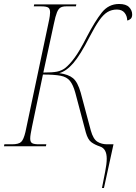

<svg xmlns="http://www.w3.org/2000/svg" viewBox="-41 -736 685 966"><path d="M472 210Q480 169 488 128.5Q496 88 496 62Q496 12 462 1Q435 -8 418 -21Q401 -34 391 -69L338 -269Q327 -309 311 -329Q295 -349 263.5 -355Q232 -361 175 -361L120 -98Q116 -78 113.5 -63.5Q111 -49 111 -39Q111 -21 121 -15.5Q131 -10 155 -10H192L190 0H-21L-19 -10H19Q53 -10 65.5 -22Q78 -34 87 -72L202 -616Q208 -643 209.5 -655.5Q211 -668 211 -674Q211 -692 201.5 -698Q192 -704 167 -704H129L131 -714H343L341 -704H292Q274 -704 263.5 -698Q253 -692 245.5 -673.5Q238 -655 230 -616L177 -371Q223 -371 245.5 -375.5Q268 -380 286 -393Q309 -411 335 -446.5Q361 -482 396 -551Q436 -628 470.5 -672Q505 -716 558 -716Q593 -716 608.5 -700Q624 -684 624 -663Q624 -648 616 -641Q608 -634 599 -633Q599 -655 586 -671.5Q573 -688 547 -688Q521 -688 500 -675.5Q479 -663 458 -633Q437 -603 410 -551Q363 -459 328 -418.5Q293 -378 257 -368Q303 -362 326.5 -342.5Q350 -323 365 -270L416 -79Q428 -36 449 -23Q470 -10 498 -10H530L482 210Z"/></svg>

Font: Noto Serif Display SemiCondensed Thin
Style: Italic
Weight: 100
Width: 4
Italic angle: -12°
Designer: Monotype Design Team
Foundry: Monotype Imaging Inc.
Version: Version 2.009